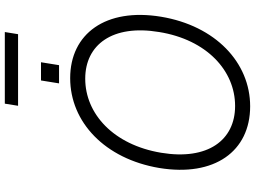

<svg xmlns="http://www.w3.org/2000/svg" viewBox="-150 -898 1058 797"><g transform="rotate(-90 378.5 -500.0)"><path d="M643.5 -1008.5H346.2L337.4 -953.5H634.6ZM442.5 -858.3 430.4 -783.4H506L518.1 -858.3ZM707 -359.7C745 -589.5 636.7 -737.2 452.1 -737.2C269.5 -737.2 117.2 -593 79.2 -367.5C41.5 -138.1 148.4 9.9 335.2 9.9C517 9.9 669.4 -134.2 707 -359.7ZM643.5 -367.5C611.5 -170.1 483 -52.6 336.6 -52.6C195 -52.6 110.1 -165.5 142.4 -359.7C175.4 -557.5 304 -674.7 449.9 -674.7C590.6 -674.7 676.1 -562.1 643.5 -367.5Z"/></g></svg>

Font: TID UI Light
Style: Italic
Weight: 300
Italic angle: -9.39999°
Designer: The TID Project Authors
Foundry: Bakken & Bæck
Version: Version 1.001;hotconv 1.0.109;makeotfexe 2.5.65596